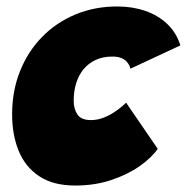

<svg xmlns="http://www.w3.org/2000/svg" viewBox="-20 -568 578 594"><path d="M468 -107.5Q449 -80 412 -54Q375 -28 324.2 -11Q273.5 6 212.5 6Q145 6 101.8 -22.5Q58.5 -51 38 -100.8Q17.5 -150.5 17.5 -214Q17.5 -286.5 41.8 -347.5Q66 -408.5 110 -453.5Q154 -498.5 213.2 -523.2Q272.5 -548 343 -548Q390 -548 429.8 -534.2Q469.5 -520.5 497.8 -493.5Q526 -466.5 538 -427.5L383.5 -355.5Q383 -358.5 380.5 -364.5Q378 -370.5 372 -377.2Q366 -384 355.2 -388.5Q344.5 -393 327 -393Q298 -393 275.8 -382.5Q253.5 -372 238.2 -353.5Q223 -335 215.5 -310Q208 -285 208 -256.5Q208 -231 219.5 -213.8Q231 -196.5 261.5 -196.5Q280.5 -196.5 298.5 -203.2Q316.5 -210 331.2 -219.5Q346 -229 356.2 -237.8Q366.5 -246.5 370 -250.5Z"/></svg>

Font: Grandstander Thin Black
Style: Italic
Weight: 900
Italic angle: -15°
Version: Version 1.200